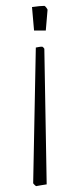

<svg xmlns="http://www.w3.org/2000/svg" viewBox="-20 -458 271 654"><path d="M89 -434Q117 -438 131 -438Q133 -438 137 -433Q141 -428 142 -425L136 -354H96ZM93 166 102 -296Q107 -297 112.5 -298Q118 -299 124 -299Q126 -298 128 -296Q130 -294 131 -292L139 170Q130 171 120 173Q110 175 103 176Q101 175 97 171Q93 167 93 166Z"/></svg>

Font: Grenze ExtraLight
Style: Regular
Weight: 275
Designer: Renata Polastri
Foundry: Omnibus-Type
Version: Version 1.002; ttfautohint (v1.8)